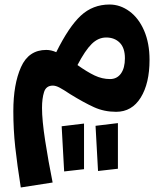

<svg xmlns="http://www.w3.org/2000/svg" viewBox="-20 -477 731 850"><path d="M642 -212Q642 -108 603 -45Q564 18 494 18Q441 18 396 -2.5Q351 -23 291 -60Q261 -80 244 -89Q227 -98 214 -98Q184 -98 175 -69.5Q166 -41 166 1Q166 55 180 146Q194 237 213 331L72 353Q56 252 47.5 174.5Q39 97 39 15Q39 -104 73 -180Q107 -256 185 -256Q206 -256 229 -246Q285 -359 338 -408Q391 -457 465 -457Q512 -457 553 -427Q594 -397 618 -341.5Q642 -286 642 -212ZM533 -219Q533 -265 510 -288Q487 -311 450 -311Q415 -311 386 -282.5Q357 -254 323 -189Q365 -159 398.5 -143Q432 -127 467 -127Q498 -127 515.5 -151.5Q533 -176 533 -219ZM414 280 403 80 502 68V270ZM264 282 253 82 352 70V272Z"/></svg>

Font: FiraGOUPP
Style: Bold
Weight: 700
Designer: bBox Type
Foundry: bBox Type GmbH
Version: Version 1.001